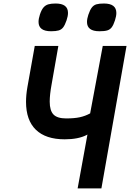

<svg xmlns="http://www.w3.org/2000/svg" viewBox="-20 -1046 722 1066"><path d="M465.5 -299 461 -296.5Q414.5 -272.5 339.5 -272.5Q234 -272.5 179.2 -325.5Q124.5 -378.5 124.5 -480.5Q124.5 -518 132 -561.5L173 -791H304L266.5 -577.5Q256 -520 256 -482Q256 -432 277 -410.2Q298 -388.5 347.5 -388.5Q392.5 -388.5 422.8 -395Q453 -401.5 480.5 -416.5L550.5 -791H682.5L543 0H411ZM194 -924.5Q194 -942 201.5 -965Q210 -991 221 -1004Q232 -1017 247.8 -1021.8Q263.5 -1026.5 288.5 -1026.5Q357.5 -1026.5 357.5 -974.5Q357.5 -956.5 349.5 -933Q340.5 -907 330.8 -894.2Q321 -881.5 305.8 -877Q290.5 -872.5 263.5 -872.5Q194 -872.5 194 -924.5ZM463 -924Q463 -941.5 470.5 -964Q479.5 -991 489.8 -1004.2Q500 -1017.5 515.2 -1022Q530.5 -1026.5 557 -1026.5Q626 -1026.5 626 -974Q626 -957 618.5 -933.5Q610 -907 600.2 -894.2Q590.5 -881.5 575.2 -877Q560 -872.5 532 -872.5Q463 -872.5 463 -924Z"/></svg>

Font: JuliaMono
Style: Bold Italic
Weight: 700
Italic angle: -9°
Monospace: yes
Designer: cormullion
Foundry: corm
Version: Version 0.057; ttfautohint (v1.8.4)